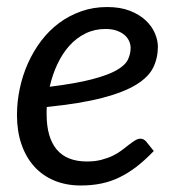

<svg xmlns="http://www.w3.org/2000/svg" viewBox="-20 -534 501 560"><path d="M440.5 -398Q440.5 -365 427 -337.2Q413.5 -309.5 377.5 -287.2Q341.5 -265 278.5 -248.5Q215.5 -232 116.5 -222Q116 -216.5 116 -211.2Q116 -206 116 -200.5Q116 -133.5 145.2 -98.2Q174.5 -63 233.5 -63Q257.5 -63 276.2 -68Q295 -73 309.8 -80.2Q324.5 -87.5 335.8 -96.2Q347 -105 356.5 -112.2Q366 -119.5 374 -124.5Q382 -129.5 390 -129.5Q399 -129.5 406.5 -121L428.5 -93.5Q403 -67 378.8 -48.2Q354.5 -29.5 329 -17Q303.5 -4.5 275.8 1.2Q248 7 216 7Q172.5 7 138 -7.5Q103.5 -22 79.5 -48.8Q55.5 -75.5 42.5 -113.5Q29.5 -151.5 29.5 -198.5Q29.5 -237.5 37.8 -276.2Q46 -315 61.8 -350Q77.5 -385 100.2 -415Q123 -445 152.2 -466.8Q181.5 -488.5 216.8 -501Q252 -513.5 292.5 -513.5Q331 -513.5 359 -502.5Q387 -491.5 405 -474.5Q423 -457.5 431.8 -437Q440.5 -416.5 440.5 -398ZM287.5 -449.5Q256 -449.5 229.5 -436.5Q203 -423.5 182.5 -400.8Q162 -378 147.5 -347.2Q133 -316.5 125 -281Q202 -290.5 248.5 -302.8Q295 -315 320 -329.2Q345 -343.5 353 -360Q361 -376.5 361 -394.5Q361 -403.5 357 -413.2Q353 -423 344.2 -431Q335.5 -439 321.5 -444.2Q307.5 -449.5 287.5 -449.5Z"/></svg>

Font: LatoHex
Style: Italic
Weight: 400
Italic angle: -7°
Designer: Lukasz Dziedzic
Foundry: tyPoland Lukasz Dziedzic
Version: Version 1.104; Western+Polish opensource